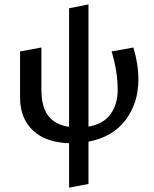

<svg xmlns="http://www.w3.org/2000/svg" viewBox="-20 -646 708 881"><path d="M386 4V198L297 215V11Q190 8 131 -47.5Q72 -103 72 -200V-410L170 -428V-234Q170 -155 202 -114Q234 -73 297 -64V-608L386 -626V-65Q455 -77 487.5 -122.5Q520 -168 520 -234Q520 -318 492 -410L592 -428Q615 -353 615 -281Q615 -173 556 -95Q497 -17 386 4Z"/></svg>

Font: Ysabeau Infant Semibold
Style: Regular
Weight: 600
Designer: Christian Thalmann (Catharsis Fonts)
Version: Version 0.003